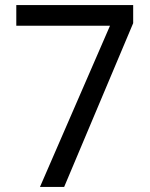

<svg xmlns="http://www.w3.org/2000/svg" viewBox="-20 -734 591 754"><path d="M412 -633H44V-714H503V-643L232 0H137Z"/></svg>

Font: lbangla15
Style: Book
Weight: 400
Designer: Jelle Bosma - Monotype Design Team
Foundry: Monotype Imaging Inc.
Version: Version 2.003